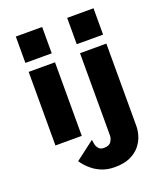

<svg xmlns="http://www.w3.org/2000/svg" viewBox="-176 -853 1040 1226"><g transform="rotate(-20 344.0 -240.0)"><path d="M80 0V-500H259V0ZM80 -561V-740H259V-561ZM391 260Q343 260 307 246Q271 232 245.5 212Q220 192 204 173Q188 154 182 144L311 46Q312 57 315.5 75Q319 93 331 107Q343 121 366 121Q403 121 416 100Q429 79 429 60V-500H608V60Q608 92 597 127Q586 162 561 192Q536 222 494.5 241Q453 260 391 260ZM429 -561V-740H608V-561Z"/></g></svg>

Font: Panamera Black
Style: Regular
Weight: 900
Designer: Bastien Sozeau
Foundry: NBR — Bastien Sozeau
Version: Version 3.002; ttfautohint (v1.8.4.7-5d5b);gftools[0.9.33]